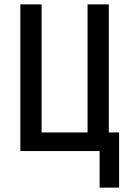

<svg xmlns="http://www.w3.org/2000/svg" viewBox="-20 -690 590 877"><path d="M435 167V0H73V-670H170V-85H380V-670H477V-85H524V167Z"/></svg>

Font: Lode Dark
Style: Bold
Weight: 700
Monospace: yes
Designer: Belleve Invis
Foundry: Belleve Invis
Version: Version 29.2.0; ttfautohint (v1.8.3)